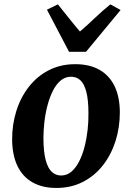

<svg xmlns="http://www.w3.org/2000/svg" viewBox="-20 -870 620 902"><path d="M333.5 -568.5Q400 -568.5 446.5 -542.5Q493 -516.5 517.8 -466.2Q542.5 -416 543 -343Q543 -271.5 522.8 -207.5Q502.5 -143.5 463.8 -93.8Q425 -44 369.5 -15.5Q314 13 244.5 13Q179.5 13 133 -13.2Q86.5 -39.5 62.2 -89.8Q38 -140 37 -212.5Q36.5 -284.5 56.8 -348.8Q77 -413 115.8 -462.5Q154.5 -512 209.5 -540.2Q264.5 -568.5 333.5 -568.5ZM314 -509.5Q286 -509.5 264.8 -491.5Q243.5 -473.5 228.2 -443Q213 -412.5 203 -374.5Q193 -336.5 188.5 -296.5Q184 -256.5 184 -219.5Q184.5 -154.5 195 -116.5Q205.5 -78.5 224 -62Q242.5 -45.5 267 -45.5Q294.5 -45.5 315.5 -63.5Q336.5 -81.5 352 -112Q367.5 -142.5 377.2 -180.5Q387 -218.5 391.5 -258.8Q396 -299 395.5 -336.5Q395.5 -402 385.2 -439.8Q375 -477.5 357 -493.5Q339 -509.5 314 -509.5ZM304.5 -626.5 200.5 -824.5 252 -849.5Q277 -818.5 302.8 -786Q328.5 -753.5 355.5 -722Q392.5 -753.5 426.2 -786Q460 -818.5 498.5 -849.5L546.5 -823L384 -626.5Z"/></svg>

Font: Merriweather Light 18pt
Style: Bold Italic
Weight: 700
Italic angle: -7.8°
Version: Version 2.101